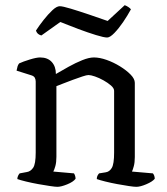

<svg xmlns="http://www.w3.org/2000/svg" viewBox="-20 -722 645 742"><path d="M202 0Q194 0 173.5 -3Q153 -6 128 -10.5Q103 -15 80.5 -20.5Q58 -26 47 -30Q47 -37 50 -43Q53 -49 56 -52L83 -57Q98 -59 108 -73.5Q118 -88 118 -132V-407Q118 -415 114.5 -421.5Q111 -428 101 -431L44 -449Q46 -460 48 -466Q50 -472 54 -477Q69 -484 95 -492Q121 -500 135 -500Q164 -500 180 -482.5Q196 -465 196 -436Q218 -449 245 -464Q272 -479 298 -489.5Q324 -500 343 -500Q365 -500 392 -490.5Q419 -481 444 -465.5Q469 -450 485 -433.5Q501 -417 501 -402V-115Q501 -94 497 -79.5Q493 -65 490 -59L571 -52Q578 -43 578 -31Q569 -20 545.5 -10Q522 0 507 0Q498 0 478 -3Q458 -6 433.5 -10.5Q409 -15 387 -20.5Q365 -26 354 -30Q354 -38 357 -43.5Q360 -49 363 -52L388 -56Q403 -58 412 -73Q421 -88 421 -132V-371Q421 -381 409 -391.5Q397 -402 380 -411.5Q363 -421 347 -426.5Q331 -432 322 -432Q315 -432 298.5 -426.5Q282 -421 261.5 -413.5Q241 -406 223.5 -399Q206 -392 198 -389V-116Q198 -95 194 -80.5Q190 -66 186 -59L266 -52Q272 -42 272 -31Q263 -19 239.5 -9.5Q216 0 202 0ZM394 -577Q382 -577 351 -586.5Q320 -596 282.5 -610Q245 -624 213 -637L140 -585Q134 -586 128 -590.5Q122 -595 119 -604Q132 -624 149 -645.5Q166 -667 182.5 -682.5Q199 -698 211 -698Q222 -698 253.5 -688.5Q285 -679 323.5 -666Q362 -653 396 -641L462 -702Q470 -699 476.5 -694.5Q483 -690 486 -686Q473 -662 456 -637Q439 -612 422 -594.5Q405 -577 394 -577Z"/></svg>

Font: Texturina Light
Style: Regular
Weight: 300
Designer: Guillermo Torres Carreño
Foundry: Omnibus-Type
Version: Version 1.002; ttfautohint (v1.8.3)